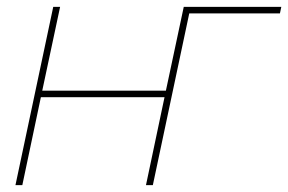

<svg xmlns="http://www.w3.org/2000/svg" viewBox="-20 -539 839 559"><path d="M799 -519 795 -500H531L425 0H405L459 -256H99L45 0H25L135 -519H155L103 -275H463L515 -519Z"/></svg>

Font: Raleway-v4020 Thin
Style: Italic
Weight: 250
Italic angle: -12°
Designer: Matt McInerney, Pablo Impallari, Rodrigo Fuenzalida
Foundry: Matt McInerney, Pablo Impallari, Rodrigo Fuenzalida
Version: Version 4.020;PS 004.020;hotconv 1.0.88;makeotf.lib2.5.64775